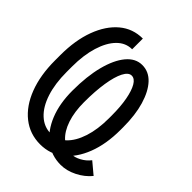

<svg xmlns="http://www.w3.org/2000/svg" viewBox="-231 -939 1078 1078"><g transform="rotate(45 308.0 -400.0)"><path d="M369 -707Q421 -707 459 -666.5Q497 -626 518.5 -553.5Q540 -481 540 -384V-363Q540 -250 507 -165Q474 -80 415.5 -33Q357 14 278 14Q196 14 134 -35Q72 -84 38 -172.5Q4 -261 4 -379V-421Q4 -539 37 -627.5Q70 -716 128.5 -765Q187 -814 266 -814V-729Q215 -729 177 -690.5Q139 -652 117.5 -582.5Q96 -513 96 -421V-379Q96 -287 118.5 -217.5Q141 -148 182.5 -109.5Q224 -71 278 -71Q329 -71 367 -107Q405 -143 426.5 -209Q448 -275 448 -363V-384Q448 -456 438 -509.5Q428 -563 410.5 -593Q393 -623 369 -623Q344 -623 325 -586Q306 -549 295.5 -482.5Q285 -416 285 -328Q285 -251 304.5 -193Q324 -135 359.5 -103Q395 -71 441 -71Q467 -71 497 -87Q527 -103 548 -130L616 -73Q584 -34 536 -10Q488 14 441 14Q367 14 311 -29Q255 -72 224 -148.5Q193 -225 193 -328Q193 -442 215 -527Q237 -612 276.5 -659.5Q316 -707 369 -707Z"/></g></svg>

Font: Victor Mono SemiBold
Style: Regular
Weight: 600
Monospace: yes
Designer: Rune Bjørnerås
Version: Version 1.561;gftools[0.9.30]